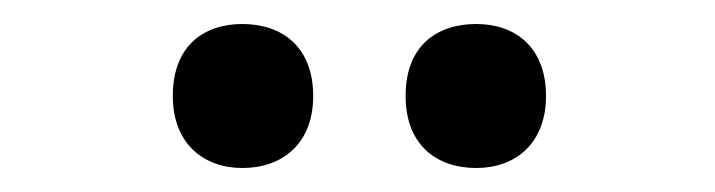

<svg xmlns="http://www.w3.org/2000/svg" viewBox="-20 -761 596 160"><path d="M124 -681C124 -641 150 -621 182 -621C215 -621 241 -641 241 -681C241 -722 215 -741 182 -741C150 -741 124 -723 124 -681ZM318 -681C318 -641 343 -621 377 -621C409 -621 435 -641 435 -681C435 -722 409 -741 377 -741C344 -741 318 -723 318 -681Z"/></svg>

Font: Noto Sans Thai Looped SemiCondensed SemiBold
Style: Regular
Weight: 600
Width: 4
Designer: Sasikarn Vongin, Ben Mitchell
Foundry: The Fontpad Ltd
Version: Version 1.001